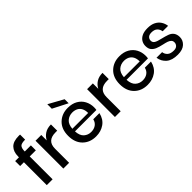

<svg xmlns="http://www.w3.org/2000/svg" viewBox="115 -1739 2688 2688"><g transform="rotate(-45 1459.5 -394.5)"><path d="M205 0H90V-453H15V-551H90V-569Q90 -660 140 -713Q190 -766 302 -766L326 -765V-665Q256 -665 232 -644Q205 -619 205 -551H326V-453H205Z M532 0H418V-551H532V-443Q558 -495 608 -527.5Q658 -560 732 -560V-436H698Q532 -436 532 -279Z M789 0ZM789 0ZM1062 7Q941 7 865 -68.5Q789 -144 789 -276Q789 -409 866.5 -483.5Q944 -558 1062 -558Q1147 -558 1207 -523.5Q1267 -489 1298 -430.5Q1329 -372 1329 -302Q1329 -274 1325 -253H901Q906 -165 950.5 -125.5Q995 -86 1057 -86Q1114 -86 1152.5 -114Q1191 -142 1202 -192H1324Q1302 -94 1230.5 -43.5Q1159 7 1062 7ZM1214 -305Q1214 -411 1140 -450Q1104 -467 1062 -467Q998 -467 952.5 -428Q907 -389 901 -305ZM1117 -594 896 -707V-796L1117 -674Z M1553 0H1439V-551H1553V-443Q1579 -495 1629 -527.5Q1679 -560 1753 -560V-436H1719Q1553 -436 1553 -279Z M2083 7Q1962 7 1886 -68.5Q1810 -144 1810 -276Q1810 -409 1887.5 -483.5Q1965 -558 2083 -558Q2168 -558 2228 -523.5Q2288 -489 2319 -430.5Q2350 -372 2350 -302Q2350 -274 2346 -253H1922Q1927 -165 1971.5 -125.5Q2016 -86 2078 -86Q2135 -86 2173.5 -114Q2212 -142 2223 -192H2345Q2323 -94 2251.5 -43.5Q2180 7 2083 7ZM2235 -305Q2235 -411 2161 -450Q2125 -467 2083 -467Q2019 -467 1973.5 -428Q1928 -389 1922 -305Z M2680 7Q2568 7 2508.5 -43.5Q2449 -94 2437 -175H2548Q2553 -132 2585 -103Q2617 -74 2680 -74Q2725 -74 2746.5 -96.5Q2768 -119 2768 -150Q2768 -179 2750 -196Q2732 -213 2705 -222.5Q2678 -232 2631 -242Q2568 -256 2530 -272Q2492 -288 2467.5 -317.5Q2443 -347 2443 -401Q2443 -444 2464 -479.5Q2485 -515 2528.5 -536.5Q2572 -558 2641 -558Q2712 -558 2759.5 -534Q2807 -510 2834 -469Q2861 -428 2868 -376H2760Q2754 -419 2724.5 -447.5Q2695 -476 2638 -476Q2591 -476 2569.5 -454Q2548 -432 2548 -400Q2548 -366 2578 -347.5Q2608 -329 2677 -314Q2736 -300 2781 -284Q2874 -250 2874 -148Q2874 -84 2825 -38.5Q2776 7 2680 7Z"/></g></svg>

Font: Ulagadi Sans Medium
Style: Regular
Weight: 500
Designer: Ninad Kale (Devanagari), Jonny Pinhorn (Latin)
Foundry: Indian Type Foundry
Version: Version 3.01;March 29, 2020;FontCreator 12.0.0.2522 64-bit; 